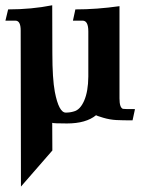

<svg xmlns="http://www.w3.org/2000/svg" viewBox="-20 -454 540 725"><path d="M59.1 250.5 58.1 -339.4Q58.1 -376 38.1 -376H0.5L10.7 -418.5Q99.1 -418.5 177.2 -434.1L177.7 -252.9Q177.7 -157.2 187 -107.4Q202.1 -28.8 228.5 -28.8Q244.6 -28.8 258.8 -33.2Q282.7 -39.1 297.9 -74Q313 -108.9 313.5 -164.6V-335.4Q313.5 -376 292 -376H255.4L264.6 -418.5Q345.2 -418.5 431.2 -430.7V-82.5Q431.2 -47.4 444.3 -43Q447.8 -42 489.7 -42L480.5 0.5Q444.3 0.5 419.4 -0.7Q394.5 -2 369.4 -9.5Q344.2 -17.1 342.8 -19Q304.7 12.2 232.9 12.2Q181.6 12.2 177.2 9.8L177.7 114.3Z"/></svg>

Font: Quaaykop
Style: Bold
Weight: 700
Designer: Tup Wanders
Foundry: Free font, DO NOT SELL
Version: Version 1.00;July 31, 2023;FontCreator 11.5.0.2430 64-bit